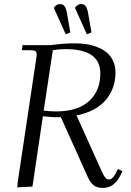

<svg xmlns="http://www.w3.org/2000/svg" viewBox="-20 -926 650 953"><path d="M65.9 3.9 67.9 -22 160.2 -637.2Q162.1 -650.9 162.1 -655.8Q162.1 -668.5 155.3 -672.6Q148.4 -676.8 129.9 -676.8H88.9L91.8 -702.1H233.9Q293 -710.9 352.1 -710.9Q383.3 -710.9 411.1 -706.5Q439 -702.1 465.6 -691.2Q492.2 -680.2 511.2 -664.1Q530.3 -647.9 541.7 -622.8Q553.2 -597.7 553.2 -565.9Q553.2 -487.3 505.4 -430.2Q457.5 -373 359.9 -353L482.9 -80.1Q494.1 -55.2 502 -45.2Q509.8 -35.2 520 -35.2Q539.1 -35.2 554.2 -64.9L564.9 -86.9L587.9 -76.2L577.1 -54.2Q545.9 6.8 491.2 6.8Q462.9 6.8 446 -5.4Q429.2 -17.6 415 -48.8L282.2 -344.2H259.8Q235.8 -344.2 192.9 -349.1L141.1 0ZM196.8 -377Q226.1 -373 259.8 -373Q364.7 -373 421.4 -423.6Q478 -474.1 478 -562Q478 -682.1 306.2 -682.1Q291.5 -682.1 275.4 -680.9Q259.3 -679.7 251 -678.2L242.2 -676.8ZM247.1 -887.2Q260.3 -905.8 276.9 -905.8Q292.5 -905.8 300.5 -895Q308.6 -884.3 313 -856.9L329.1 -765.1L306.2 -755.9ZM352.1 -887.2Q365.2 -905.8 381.8 -905.8Q397.5 -905.8 405.5 -895Q413.6 -884.3 418 -856.9L434.1 -765.1L411.1 -755.9Z"/></svg>

Font: Dihjauti
Style: Italic
Weight: 400
Italic angle: -9°
Designer: T. Christopher White
Version: Version 3.0.0